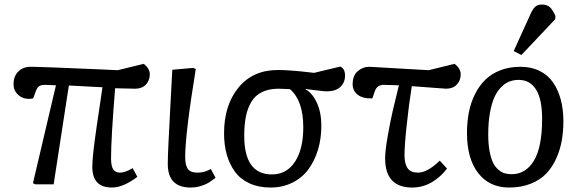

<svg xmlns="http://www.w3.org/2000/svg" viewBox="-20 -817 2565 851"><path d="M285.2 -438 217.8 0H137.2L126 -4.9L228 -439Q193.4 -440.9 179.2 -440.9Q162.6 -440.9 153.8 -435.1Q145 -429.2 139.2 -414.1L127 -380.9Q90.3 -373.5 65.2 -392.8Q40 -412.1 40 -443.8Q40 -479 61 -500Q82 -521 117.2 -521Q138.7 -521 234.9 -517.3Q331.1 -513.7 416.5 -509.8L502 -505.9L617.2 -534.2Q644 -512.7 644 -487.8Q644 -460.4 626.7 -442.1Q609.4 -423.8 579.1 -423.8L490.2 -425.8Q472.2 -203.6 472.2 -115.2Q472.2 -81.1 481.9 -66.4Q491.7 -51.8 512.2 -51.8Q534.2 -51.8 567.9 -71.8L588.9 -33.2Q525.9 14.2 476.1 14.2Q389.2 14.2 389.2 -77.1Q389.2 -95.2 391.8 -124.5Q394.5 -153.8 399.9 -194.8Q405.3 -235.8 410.2 -268.6Q415 -301.3 422.9 -353.3Q430.7 -405.3 434.1 -430.2Z M836.4 -516.1 847.7 -511.2Q800.8 -223.6 800.8 -120.1Q800.8 -86.9 811.8 -69.3Q822.8 -51.8 855.5 -51.8Q886.7 -51.8 914.6 -67.9L935.5 -28.8Q916.5 -14.6 905.5 -7.6Q894.5 -0.5 872.3 6.8Q850.1 14.2 824.7 14.2Q723.6 14.2 723.6 -90.8Q723.6 -119.1 726.8 -185.5Q730 -252 736.1 -365.7Q742.2 -479.5 743.7 -507.8Z M1488.3 -522Q1509.3 -512.7 1509.3 -481.9Q1509.3 -450.7 1488.3 -431.4Q1467.3 -412.1 1428.2 -412.1Q1420.4 -412.1 1397 -414.8Q1373.5 -417.5 1354 -419.9L1334.5 -422.9V-420.9Q1364.3 -404.8 1384.3 -361.8Q1404.3 -318.8 1404.3 -259.8Q1404.3 -203.1 1389.6 -154.1Q1375 -105 1347.4 -67.1Q1319.8 -29.3 1276.4 -7.6Q1232.9 14.2 1179.2 14.2Q1126 14.2 1085.7 -4.4Q1045.4 -22.9 1021.2 -56.2Q997.1 -89.4 985.1 -131.8Q973.1 -174.3 973.1 -226.1Q973.1 -350.6 1036.9 -428.7Q1100.6 -506.8 1212.4 -506.8Q1238.3 -506.8 1278.1 -503.7Q1317.9 -500.5 1345.2 -497.1L1372.1 -494.1ZM1324.2 -252.9Q1324.2 -371.6 1265.1 -421.9Q1226.6 -423.8 1215.3 -423.8Q1171.9 -423.8 1141.4 -408.9Q1110.8 -394 1094 -365.5Q1077.1 -336.9 1069.8 -300.3Q1062.5 -263.7 1062.5 -214.8Q1062.5 -43.9 1185.1 -43.9Q1250.5 -43.9 1287.4 -100.1Q1324.2 -156.2 1324.2 -252.9Z M1772.9 -128.9Q1772.9 -90.8 1786.6 -71.3Q1800.3 -51.8 1833 -51.8Q1874 -51.8 1929.2 -105L1961.4 -69.8Q1933.1 -32.2 1893.3 -9Q1853.5 14.2 1807.1 14.2Q1687 14.2 1687 -115.2Q1687 -150.9 1699.5 -219.7Q1711.9 -288.6 1720.9 -326.4Q1730 -364.3 1748 -439Q1698.2 -440.9 1679.2 -440.9Q1651.4 -440.9 1641.1 -412.1L1630.4 -380.9Q1588.4 -379.4 1565.7 -397Q1543 -414.6 1543 -443.8Q1543 -481.9 1565.4 -501.5Q1587.9 -521 1617.2 -521L1880.4 -505.9L1995.1 -534.2Q2022 -512.7 2022 -487.8Q2022 -460.4 2004.6 -442.1Q1987.3 -423.8 1957 -423.8Q1955.1 -423.8 1805.2 -435.1Q1793 -359.4 1783 -266.1Q1772.9 -172.9 1772.9 -128.9Z M2331.1 -753.9Q2340.8 -776.4 2351.8 -786.6Q2362.8 -796.9 2381.8 -796.9Q2405.3 -796.9 2418.2 -784.2Q2431.2 -771.5 2441.9 -746.1L2440.9 -731.9L2291 -573.2L2256.8 -590.8ZM2049.8 -227.1Q2049.8 -275.9 2058.1 -318.8Q2066.4 -361.8 2085 -399.2Q2103.5 -436.5 2130.9 -463.4Q2158.2 -490.2 2198 -505.6Q2237.8 -521 2287.1 -521Q2335 -521 2371.8 -502.7Q2408.7 -484.4 2431.4 -451.4Q2454.1 -418.5 2465.6 -375.2Q2477.1 -332 2477.1 -279.8Q2477.1 -234.9 2470 -194.3Q2462.9 -153.8 2445.6 -115Q2428.2 -76.2 2401.6 -48.1Q2375 -20 2332.8 -2.9Q2290.5 14.2 2236.8 14.2Q2148.9 14.2 2099.4 -50Q2049.8 -114.3 2049.8 -227.1ZM2248 -44.9Q2310.1 -44.9 2346.4 -104.7Q2382.8 -164.6 2382.8 -291Q2382.8 -377 2356 -419.9Q2329.1 -462.9 2278.8 -462.9Q2257.3 -462.9 2238.3 -455.8Q2219.2 -448.7 2201.7 -431.2Q2184.1 -413.6 2171.6 -386.5Q2159.2 -359.4 2151.6 -317.1Q2144 -274.9 2144 -221.2Q2144 -178.2 2150.1 -146Q2156.2 -113.8 2165.8 -95Q2175.3 -76.2 2189.5 -64.5Q2203.6 -52.7 2217.5 -48.8Q2231.4 -44.9 2248 -44.9Z"/></svg>

Font: Literata Book
Style: Italic
Weight: 400
Italic angle: -3°
Designer: Latin by Veronika Burian and Jose Scaglione. Greek by Irene Vlachou. Cyrillic by Vera Evstafieva
Foundry: TypeTogether
Version: Version 1.003;PS 001.003;hotconv 1.0.88;makeotf.lib2.5.64775